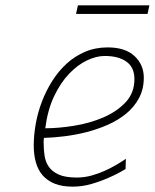

<svg xmlns="http://www.w3.org/2000/svg" viewBox="-20 -686 578 717"><path d="M267 -23Q295 -23 322 -30.5Q349 -38 373 -49Q397 -60 417 -72Q437 -84 450 -93L449 -55Q418 -36 385 -22Q356 -9 321.5 1Q287 11 252 11Q212 11 184.5 0Q157 -11 139.5 -31Q122 -51 114 -79.5Q106 -108 106 -143Q106 -181 113.5 -223.5Q121 -266 136.5 -306.5Q152 -347 175 -383.5Q198 -420 228.5 -448Q259 -476 297.5 -492.5Q336 -509 382 -509Q448 -509 482.5 -476.5Q517 -444 517 -396Q517 -353 499 -319.5Q481 -286 451 -261.5Q421 -237 382.5 -220Q344 -203 302.5 -192.5Q261 -182 220 -177Q179 -172 144 -171Q143 -165 143 -160.5Q143 -156 143 -152Q143 -127 146.5 -104Q150 -81 162.5 -63Q175 -45 199.5 -34Q224 -23 267 -23ZM149 -207Q199 -207 257.5 -216.5Q316 -226 366 -247.5Q416 -269 449 -304Q482 -339 482 -391Q482 -434 452.5 -455.5Q423 -477 371 -477Q340 -477 305 -460.5Q270 -444 238 -410.5Q206 -377 182 -326.5Q158 -276 149 -207ZM271 -666H538L531 -634H264Z"/></svg>

Font: Panefresco 1wt
Style: Italic
Weight: 250
Version: Version 1.000